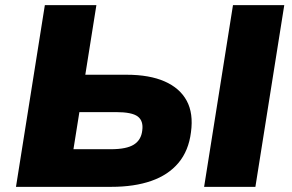

<svg xmlns="http://www.w3.org/2000/svg" viewBox="-20 -725 1133 745"><path d="M42 0 154 -705H354L311 -435H471Q560 -435 619 -409Q678 -383 704.5 -334Q731 -285 721 -212Q712 -140 672.5 -93Q633 -46 567 -23Q501 0 412 0ZM265 -146H410Q471 -146 499.5 -164Q528 -182 532 -219Q537 -256 514.5 -273Q492 -290 430 -290H288ZM772 0 884 -705H1083L971 0Z"/></svg>

Font: Nunito Sans 10pt SemiExpanded Black
Style: Italic
Weight: 900
Width: 6
Italic angle: -9°
Designer: Vernon Adams
Foundry: Vernon Adams
Version: Version 3.101;gftools[0.9.27]